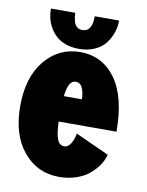

<svg xmlns="http://www.w3.org/2000/svg" viewBox="-79 -725 607 793"><g transform="rotate(10 225.0 -328.5)"><path d="M356 -668Q356 -643 348.2 -619Q340.5 -595 324.5 -573Q308.5 -551 279.2 -537.5Q250 -524 212 -524Q181 -524 156.2 -533Q131.5 -542 115.8 -556.8Q100 -571.5 89.2 -590.8Q78.5 -610 74.2 -629.2Q70 -648.5 70 -668H172Q172 -660.5 173 -652.8Q174 -645 177.2 -632Q180.5 -619 189.8 -611Q199 -603 213 -603Q254 -603 254 -668ZM406 -114Q400 -91 385.8 -69.8Q371.5 -48.5 349.5 -30Q327.5 -11.5 294.5 -0.2Q261.5 11 223 11Q132 11 73.5 -59Q15 -129 15 -250Q15 -370.5 73.2 -441.2Q131.5 -512 221 -512Q314.5 -512 369.8 -436Q425 -360 425 -214H182.5Q184.5 -161 193.8 -139Q203 -117 223 -117Q237.5 -117 249 -133.8Q260.5 -150.5 265 -178ZM224 -388Q208 -388 198.8 -372Q189.5 -356 185.5 -321H261Q261 -346.5 252.5 -367.2Q244 -388 224 -388Z"/></g></svg>

Font: League Mono Condensed ExtraBold
Style: Regular
Weight: 800
Width: 1
Designer: Tyler Finck
Foundry: The League of Moveable Type / Tyler Finck
Version: Version 2.210